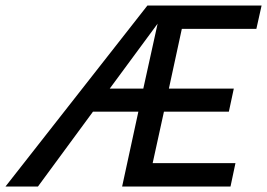

<svg xmlns="http://www.w3.org/2000/svg" viewBox="-57 -678 971 698"><path d="M604 -573 557 -356H793L775 -272H539L498 -85H799L781 0H387L446 -272H281L81 0H-37L479 -658H894L875 -573ZM464 -356 516 -592 342 -356Z"/></svg>

Font: Ysabeau Infant Semibold
Style: Italic
Weight: 600
Italic angle: -12°
Designer: Christian Thalmann (Catharsis Fonts)
Version: Version 0.003